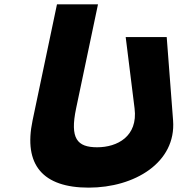

<svg xmlns="http://www.w3.org/2000/svg" viewBox="-20 -845 830 880"><path d="M744.1 -675H556.1L596.8 -348C612.8 -219.7 517.4 -170 425.4 -170C333.4 -170 299.8 -210 328.8 -348L429.1 -825H241.1L129.3 -293C86.4 -89 176.5 15 386.5 15C596.5 15 788 -99.8 773.3 -293Z"/></svg>

Font: Hussar
Style: BdOblTwo
Weight: 700
Foundry: Cannot Into Space Fonts
Version: Version 2.00